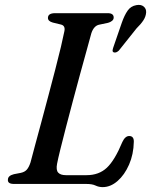

<svg xmlns="http://www.w3.org/2000/svg" viewBox="-20 -754 619 787"><path d="M334 0H37.5Q10 0 12.5 -18.5Q13 -34 37 -40L65.5 -45.5Q81.5 -49 90 -58.8Q98.5 -68.5 105 -88Q111.5 -113.5 123.2 -156.5Q135 -199.5 149.2 -252.5Q163.5 -305.5 178.2 -361.2Q193 -417 206.5 -469Q220 -521 229.8 -562.2Q239.5 -603.5 244 -626.5Q248.5 -649 229.5 -653.5L196.5 -661.5Q176.5 -667 176.5 -680.5Q176.5 -700 206 -700H421.5Q446 -700 446 -682Q446 -674 439.2 -668.5Q432.5 -663 423 -660.5L387.5 -653Q365 -649 354.5 -618Q347 -590.5 334.8 -546.2Q322.5 -502 308 -449Q293.5 -396 278.8 -340.5Q264 -285 250.8 -234Q237.5 -183 227.8 -143.5Q218 -104 214 -83Q209 -57 218.5 -46.5Q228 -36 250 -36H335Q385.5 -36 418 -66.5Q450.5 -97 481.5 -172Q493 -196.5 509.5 -196.5Q529 -196.5 528.5 -173Q527.5 -121.5 509 -79.2Q490.5 -37 461.8 -12Q433 13 401 13Q385 13 371.5 6.5Q358 0 334 0ZM479.5 -661.5Q490 -691.5 503 -710.2Q516 -729 539 -733Q558 -736.5 569 -727.2Q580 -718 579 -703Q578 -686.5 567.8 -670.8Q557.5 -655 539.5 -637.5L467 -546.5Q455.5 -536 446 -539.5Q441 -542 441.5 -547.2Q442 -552.5 444 -558.5Z"/></svg>

Font: Fraunces 9pt S000
Style: Italic
Weight: 400
Italic angle: -16°
Version: Version 1.000; ttfautohint (v1.8.3)